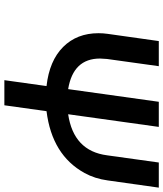

<svg xmlns="http://www.w3.org/2000/svg" viewBox="46 -793 747 879"><g transform="rotate(90 419.5 -353.5)"><path d="M462 0 489 -193Q690 -218 772 -367Q798 -414 806 -473L839 -707H724L691 -470Q671 -317 503 -292L561 -707H446L388 -292Q248 -315 248 -438Q248 -448 250 -470L283 -707H168L135 -473Q132 -452 132 -431Q132 -332 195 -269Q258 -206 374 -193L347 0Z"/></g></svg>

Font: Brisa Sans Medium
Style: Italic
Weight: 600
Italic angle: -8°
Designer: Dalton Maag Ltd
Foundry: Dalton Maag Ltd
Version: Version 1.101;July 10, 2019;FontCreator 11.5.0.2425 64-bit